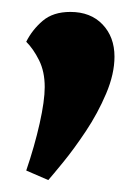

<svg xmlns="http://www.w3.org/2000/svg" viewBox="-20 -163 231 322"><path d="M61 139 24 123Q38 82 46.5 44Q55 6 55 -17Q55 -43 45.5 -62Q36 -81 24 -93Q34 -113 51.5 -128Q69 -143 98 -143Q132 -143 152 -122Q172 -101 172 -68Q172 -39 158 -6Q144 27 124 57Q104 87 86 109Q68 131 61 139Z"/></svg>

Font: Faustina VF Beta
Style: Regular
Weight: 400
Designer: Alfonso Garcia
Foundry: Omnibus-Type
Version: Version 1.006